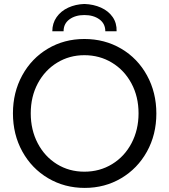

<svg xmlns="http://www.w3.org/2000/svg" viewBox="-20 -920 836 948"><path d="M43.9 -360.4Q43.9 -463.9 89.8 -547.9Q135.7 -631.8 216.3 -679.7Q296.9 -727.5 396.5 -727.5Q497.1 -727.5 578.4 -679.7Q659.7 -631.8 705.8 -547.6Q752 -463.4 752 -359.4Q752 -255.4 705.6 -171.6Q659.2 -87.9 578.4 -40Q497.6 7.8 398.4 7.8Q298.8 7.8 217.8 -40Q136.7 -87.9 90.3 -171.9Q43.9 -255.9 43.9 -360.4ZM664.1 -360.4Q664.1 -442.9 628.9 -508.3Q593.8 -573.7 532.7 -610.6Q471.7 -647.5 396.5 -647.5Q322.8 -647.5 262.2 -610.6Q201.7 -573.7 166.7 -508.3Q131.8 -442.9 131.8 -360.4Q131.8 -278.3 166.3 -212.6Q200.7 -147 261 -109.6Q321.3 -72.3 396.5 -72.3Q472.7 -72.3 533.9 -109.9Q595.2 -147.5 629.6 -213.4Q664.1 -279.3 664.1 -360.4ZM555.7 -765.6H500Q500 -803.2 470.7 -824.5Q441.4 -845.7 396.5 -845.7Q352.1 -845.7 323 -824.5Q293.9 -803.2 293.9 -765.6H238.3Q238.3 -805.2 259.5 -835.4Q280.8 -865.7 316.9 -882.3Q353 -898.9 396.5 -900.4Q441.9 -898.9 478.8 -882.3Q515.6 -865.7 536.4 -835.7Q557.1 -805.7 555.7 -765.6Z"/></svg>

Font: Reddit Sans Strawberry
Style: Regular
Weight: 400
Designer: Stephen Hutchings
Foundry: Reddit
Version: Version 1.013